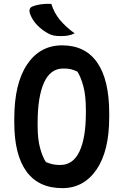

<svg xmlns="http://www.w3.org/2000/svg" viewBox="-20 -955 640 995"><path d="M302 -720Q422 -720 484 -630.5Q546 -541 546 -368V-348Q546 -172 480 -76Q414 20 303 20Q180 20 117 -66.5Q54 -153 54 -320V-340Q54 -522 120.5 -621Q187 -720 302 -720ZM175 -303Q175 -233 188 -186.5Q201 -140 218 -115Q238 -107 254 -103.5Q270 -100 292 -100Q359 -100 392 -170.5Q425 -241 425 -370V-386Q425 -460 412 -508Q399 -556 381 -584Q362 -593 346.5 -596.5Q331 -600 308 -600Q241 -600 208 -526.5Q175 -453 175 -319ZM246 -935Q260 -889 290 -852.5Q320 -816 367 -782Q347 -773 331 -770.5Q315 -768 295 -768Q275 -768 260.5 -770.5Q246 -773 231 -781Q199 -798 174 -823.5Q149 -849 137 -880Q125 -911 147 -921Q166 -929 190.5 -932.5Q215 -936 246 -935Z"/></svg>

Font: Recursive Mn Csl St SmB
Style: Regular
Weight: 600
Monospace: yes
Version: Version 1.079;hotconv 1.0.112;makeotfexe 2.5.65598; ttfautoh